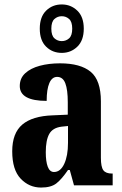

<svg xmlns="http://www.w3.org/2000/svg" viewBox="-20 -834 550 864"><path d="M165 10Q111 10 73 -30Q35 -70 35 -153Q35 -235 80.5 -273.5Q126 -312 218 -315L285 -318V-374Q285 -430 274 -459Q263 -488 237 -488Q214 -488 202 -460Q190 -432 190 -380Q69 -380 69 -447Q69 -482 93.5 -504.5Q118 -527 159 -538Q200 -549 250 -549Q342 -549 388 -511Q434 -473 434 -378V-124Q434 -83 445 -68Q456 -53 484 -53H487V0H313L294 -69H286Q258 -28 234 -9Q210 10 165 10ZM223 -60Q252 -60 269 -96.5Q286 -133 286 -191V-267L257 -264Q217 -259 201.5 -231Q186 -203 186 -149Q186 -107 195 -83.5Q204 -60 223 -60ZM258 -596Q216 -596 187.5 -624Q159 -652 159 -705Q159 -758 187.5 -786Q216 -814 258 -814Q299 -814 328 -786Q357 -758 357 -705Q357 -652 328 -624Q299 -596 258 -596ZM258 -649Q277 -649 291 -661.5Q305 -674 305 -705Q305 -736 291 -748.5Q277 -761 258 -761Q239 -761 225 -748.5Q211 -736 211 -705Q211 -674 225 -661.5Q239 -649 258 -649Z"/></svg>

Font: Noto Serif Khmer ExtraCondensed ExtraBold
Style: Regular
Weight: 800
Width: 2
Designer: Danh Hong and the Monotype Design Team
Foundry: Monotype Imaging Inc.
Version: Version 2.004; ttfautohint (v1.8.4.7-5d5b)